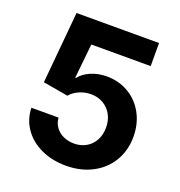

<svg xmlns="http://www.w3.org/2000/svg" viewBox="-132 -841 904 962"><g transform="rotate(20 319.5 -359.5)"><path d="M63 -204.1H208Q209.5 -176.3 225.3 -154.3Q241.2 -132.3 267.1 -120.4Q293 -108.4 324.2 -108.4Q360.4 -108.4 388.7 -124.8Q417 -141.1 432.9 -170.7Q448.7 -200.2 448.7 -238.3Q448.7 -276.9 432.4 -306.6Q416 -336.4 387.2 -353.3Q358.4 -370.1 321.3 -370.1Q288.6 -370.1 258.8 -356.9Q229 -343.8 211.9 -322.3L78.1 -345.7L113.3 -727.5H553.2V-604.5H236.8L217.8 -420.4H221.7Q241.7 -447.3 280.3 -464.1Q318.8 -481 365.2 -481Q430.2 -481 482.2 -450.2Q534.2 -419.4 563.7 -365Q593.3 -310.5 593.3 -241.7Q593.3 -168.9 559.3 -111.8Q525.4 -54.7 464.1 -22.5Q402.8 9.8 324.2 9.8Q250.5 9.8 191.4 -17.6Q132.3 -44.9 98.4 -93.8Q64.5 -142.6 63 -204.1Z"/></g></svg>

Font: Inter RS Variable
Style: Regular
Weight: 400
Designer: Rasmus Andersson (customised by Maria Ramos and Noel Pretorius)
Foundry: rsms
Version: Version 3.001;Glyphs 3.2.3 (3260)